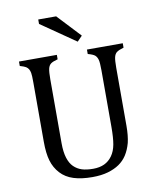

<svg xmlns="http://www.w3.org/2000/svg" viewBox="-94 -943 837 1024"><g transform="rotate(-10 324.0 -431.0)"><path d="M549 -230Q549 -177 540 -139Q530 -102 512 -74Q495 -48 469.5 -30.5Q444 -13 408 -2.5Q372 8 323 8Q264 8 221.5 -5.5Q179 -19 151.5 -49Q124 -79 112 -119.5Q100 -160 100 -223V-544Q100 -583 97.5 -596Q95 -609 90 -617Q85 -625 76.5 -630.5Q68 -636 44 -643V-667H249V-643Q222 -636 211 -627.5Q200 -619 196 -601.5Q192 -584 192 -544V-199Q192 -151 202 -119Q212 -87 230.5 -69Q249 -51 273.5 -43Q298 -35 335 -35Q370 -35 395.5 -47Q421 -59 438.5 -83.5Q456 -108 462.5 -143.5Q469 -179 469 -239V-544Q469 -587 464.5 -602.5Q460 -618 450.5 -626.5Q441 -635 412 -643V-667H606V-643Q578 -635 567.5 -626.5Q557 -618 553 -601Q549 -584 549 -544ZM281 -870 398 -745 371 -717 184 -846V-870Z"/></g></svg>

Font: Myanglish
Style: Regular
Weight: 400
Designer: KyawKyaw ( MaYenGone)
Foundry: TattooFont3D
Version: Version 1.003 December 13, 2014